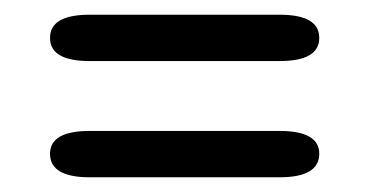

<svg xmlns="http://www.w3.org/2000/svg" viewBox="-20 -424 502 261"><path d="M48 -215Q48 -246 102 -246H360Q414 -246 414 -215Q414 -183 360 -183H102Q48 -183 48 -215ZM48 -372.5Q48 -404 102 -404H360Q414 -404 414 -372.5Q414 -341 360 -341H102Q48 -341 48 -372.5Z"/></svg>

Font: Sono
Style: Regular
Weight: 400
Designer: Tyler Finck
Foundry: Tyler Finck
Version: Version 2.112